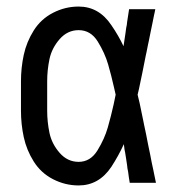

<svg xmlns="http://www.w3.org/2000/svg" viewBox="-20 -558 540 586"><path d="M220 8Q179 8 142 -11Q105 -30 83 -65Q61 -100 52.5 -139.5Q44 -179 44 -220V-310Q44 -351 52.5 -390.5Q61 -430 83 -465Q105 -500 142 -519Q179 -538 220 -538Q282 -538 320 -481Q342 -449 357 -417Q360 -437 363 -457L365 -472L367 -482L368 -491Q371 -511 374 -530H454L452 -520L450 -511L446 -491L439 -457L437 -447L436 -442L434 -432L432 -423L430 -413L429 -408L427 -398L425 -389Q415 -337 404 -286L400 -269Q403 -257 406 -244L410 -225L412 -215L417 -191L420 -176Q426 -149 431 -122L433 -112L437 -93L439 -83Q443 -61 448 -39L450 -29L456 0H376Q373 -17 371 -34L369 -44L368 -53L365 -73L362 -92L360 -102L358 -118Q342 -83 320 -49Q282 8 220 8ZM220 -64Q256 -64 277.5 -99Q299 -134 309 -169Q319 -204 327 -240Q330 -254 333 -269L328 -291Q320 -327 310 -361.5Q300 -396 278.5 -431Q257 -466 220 -466Q186 -466 162 -438.5Q138 -411 131 -377.5Q124 -344 124 -310V-220Q124 -186 131 -152.5Q138 -119 162 -91.5Q186 -64 220 -64Z"/></svg>

Font: Iosevka SS08
Style: Regular
Weight: 400
Monospace: yes
Designer: Belleve Invis
Foundry: Belleve Invis
Version: 2.1.0; ttfautohint (v1.8.2)